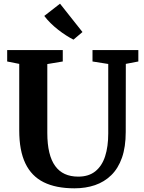

<svg xmlns="http://www.w3.org/2000/svg" viewBox="-20 -1015 782 1043"><path d="M384.5 8Q284 8 217.5 -25Q151 -58 117.8 -127.5Q84.5 -197 84.5 -306V-668L19 -681V-743H321V-681L237 -667V-293Q237 -232 247.8 -187.2Q258.5 -142.5 279.8 -113.2Q301 -84 332.2 -69.8Q363.5 -55.5 405 -55.5Q462 -55.5 498 -84.5Q534 -113.5 551 -166Q568 -218.5 568 -290V-667.5L482.5 -681V-743H731.5V-681L663.5 -668L663 -298Q663 -216.5 642.5 -158.2Q622 -100 584.2 -63.2Q546.5 -26.5 495.8 -9.2Q445 8 384.5 8ZM378.5 -800Q360.5 -809 339 -822.8Q317.5 -836.5 295.8 -853.5Q274 -870.5 254.5 -889.8Q235 -909 220.5 -928.5L306 -995L428 -841L379.5 -800Z"/></svg>

Font: Merriweather 20pt
Style: Bold
Weight: 700
Version: Version 2.100